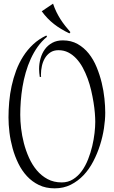

<svg xmlns="http://www.w3.org/2000/svg" viewBox="-20 -864 628 1060"><path d="M561 -242.2Q561 -202.6 554 -156Q546.9 -109.4 532.2 -63Q517.6 -16.6 495.1 26.6Q472.7 69.8 441.7 102.8Q410.6 135.7 370.8 155.8Q331.1 175.8 281.7 175.8Q232.9 175.8 195.1 157.5Q157.2 139.2 128.9 108.6Q100.6 78.1 81.1 38.1Q61.5 -2 49.6 -45.4Q37.6 -88.9 32.2 -132.8Q26.9 -176.8 26.9 -215.8Q26.9 -257.3 30.8 -301.5Q34.7 -345.7 44.2 -389.4Q53.7 -433.1 69.3 -474.9Q85 -516.6 108.2 -553Q131.3 -589.4 162.8 -618.9Q194.3 -648.4 235.8 -668L239.7 -661.1Q210.4 -637.2 188.2 -606Q166 -574.7 149.7 -538.8Q133.3 -502.9 122.1 -463.6Q110.8 -424.3 104.2 -384.5Q97.7 -344.7 94.7 -305.4Q91.8 -266.1 91.8 -230Q91.8 -196.3 96.4 -155.8Q101.1 -115.2 111.8 -73.7Q122.6 -32.2 140.1 6.8Q157.7 45.9 183.1 76.2Q208.5 106.4 242.7 124.8Q276.9 143.1 320.8 143.1Q356 143.1 383.5 125.7Q411.1 108.4 431.6 80.1Q452.1 51.8 466.3 15.6Q480.5 -20.5 489.3 -57.6Q498 -94.7 502 -129.6Q505.9 -164.6 505.9 -190.9Q505.9 -211.4 503.7 -239.5Q501.5 -267.6 496.3 -299.3Q491.2 -331.1 483.4 -364.7Q475.6 -398.4 463.9 -430.4Q452.1 -462.4 436.8 -490.7Q421.4 -519 401.4 -540.5Q381.3 -562 356.9 -574.5Q332.5 -586.9 302.7 -586.9Q276.4 -586.9 257.8 -574.5Q239.3 -562 227.8 -542.5Q216.3 -522.9 211.2 -499.3Q206.1 -475.6 206.1 -453.1Q206.1 -450.2 206.1 -446.5Q206.1 -442.9 207 -439.9L199.7 -439Q198.2 -449.7 197 -460.7Q195.8 -471.7 195.8 -482.9Q195.8 -513.2 203.9 -541.7Q211.9 -570.3 228 -592.3Q244.1 -614.3 268.8 -627.7Q293.5 -641.1 326.7 -641.1Q373 -641.1 408.4 -621.1Q443.8 -601.1 470 -568.4Q496.1 -535.6 513.4 -493.4Q530.8 -451.2 541.5 -407Q552.2 -362.8 556.6 -319.8Q561 -276.9 561 -242.2ZM363.3 -679.7Q315.4 -702.1 278.1 -731.2Q240.7 -760.3 210.4 -801.8L272.9 -843.8Q281.2 -818.8 291.5 -797.9Q301.8 -776.9 313.7 -758.1Q325.7 -739.3 339.6 -721.7Q353.5 -704.1 368.7 -686.5Z"/></svg>

Font: Montez
Style: Regular
Weight: 400
Designer: Astigmatic (AOETI)
Foundry: Astigmatic (AOETI)
Version: Version 1.000